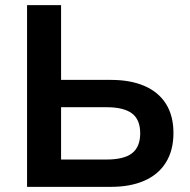

<svg xmlns="http://www.w3.org/2000/svg" viewBox="-20 -725 737 745"><path d="M85 0V-705H217V-415H411Q486 -415 540.5 -391.5Q595 -368 624 -322Q653 -276 653 -209Q653 -142 624 -95Q595 -48 540.5 -24Q486 0 411 0ZM217 -106H393Q461 -106 492.5 -130.5Q524 -155 524 -208Q524 -261 492 -285Q460 -309 393 -309H217Z"/></svg>

Font: Nunito Sans 10pt
Style: Bold
Weight: 700
Designer: Vernon Adams
Foundry: Vernon Adams
Version: Version 3.101;gftools[0.9.27]